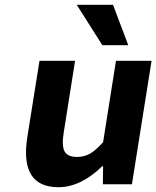

<svg xmlns="http://www.w3.org/2000/svg" viewBox="-20 -761 646 793"><path d="M402.8 -574.2 296.9 -741.2H446.8L509.8 -574.2ZM221.2 12.2Q60.5 12.2 92.8 -194.8L143.1 -509.8H290L243.2 -213.9Q234.4 -160.2 246.3 -136.5Q258.3 -112.8 298.8 -112.8Q327.1 -112.8 351.1 -126Q375 -139.2 405.8 -173.8L459 -509.8H606L524.9 0H404.8L405.8 -74.2H401.9Q313 12.2 221.2 12.2Z"/></svg>

Font: Office Code Pro D Bold Italic
Style: Regular
Weight: 700
Italic angle: -9°
Designer: Nathan Rutzky & Paul D. Hunt
Foundry: Adobe Systems Incorporated
Version: Version 1.004;PS 001.004;hotconv 1.0.70;makeotf.lib2.5.58329